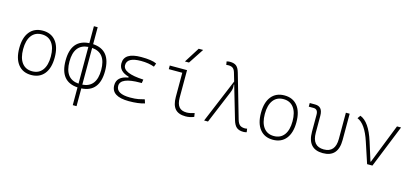

<svg xmlns="http://www.w3.org/2000/svg" viewBox="-77 -1409 4841 2248"><g transform="rotate(15 2344.0 -285.0)"><path d="M293 9.8Q191.4 9.8 134.8 -60.5Q78.1 -130.9 78.1 -258.8Q78.1 -387.2 134.8 -457.3Q191.4 -527.3 293 -527.3Q395 -527.3 451.4 -457.3Q507.8 -387.2 507.8 -258.8Q507.8 -130.9 451.4 -60.5Q395 9.8 293 9.8ZM293 -35.2Q373 -35.2 417 -93.5Q460.9 -151.9 460.9 -258.8Q460.9 -365.7 417 -424.1Q373 -482.4 293 -482.4Q212.9 -482.4 168.9 -424.1Q125 -365.7 125 -258.8Q125 -151.9 168.9 -93.5Q212.9 -35.2 293 -35.2Z M856 224.6V9.3Q639.6 -3.4 639.6 -258.8Q639.6 -514.2 856 -526.9V-732.4H901.9V-526.9Q1118.2 -514.2 1118.2 -258.8Q1118.2 -3.4 901.9 9.3V224.6ZM901.9 -481.4V-36.1Q1071.3 -48.8 1071.3 -258.8Q1071.3 -468.8 901.9 -481.4ZM856 -36.1V-481.4Q686.5 -468.8 686.5 -258.8Q686.5 -48.8 856 -36.1Z M1477.5 9.8Q1264.6 9.8 1264.6 -127Q1264.6 -233.9 1402.3 -255.9V-266.1Q1279.3 -299.8 1279.3 -396.5Q1279.3 -527.3 1485.4 -527.3Q1615.7 -527.3 1672.9 -499L1657.2 -456.5Q1588.4 -482.4 1496.1 -482.4Q1326.2 -482.4 1326.2 -386.7Q1326.2 -290 1576.7 -278.3L1569.8 -234.4H1551.8Q1311.5 -234.4 1311.5 -131.8Q1311.5 -35.2 1481.4 -35.2Q1542 -35.2 1582 -43Q1622.1 -50.8 1653.3 -59.6L1668 -13.7Q1591.8 9.8 1477.5 9.8Z M2165 9.8Q2078.1 9.8 2037.4 -36.6Q1996.6 -83 1996.6 -180.7V-473.6H1833V-517.6H2042.5V-185.5Q2042.5 -109.4 2072.3 -73.2Q2102.1 -37.1 2165 -37.1Q2202.6 -37.1 2258.8 -55.7L2265.6 -10.7Q2217.3 9.8 2165 9.8ZM1992.2 -609.4 2109.4 -794.9H2163.6L2041.5 -609.4Z M2865.2 9.8Q2812 9.8 2782.7 -14.6Q2753.4 -39.1 2736.3 -98.1L2619.6 -497.1L2614.7 -495.6Q2618.7 -464.8 2615 -443.6Q2611.3 -422.4 2600.1 -396L2435.1 0H2388.2L2609.9 -531.7L2579.6 -634.8Q2569.3 -669.4 2550 -683.8Q2530.8 -698.2 2493.7 -698.2Q2481.9 -698.2 2470.2 -695.8L2463.4 -736.3Q2483.4 -742.2 2503.4 -742.2Q2554.2 -742.2 2581.3 -720.2Q2608.4 -698.2 2623.5 -644.5L2776.9 -112.3Q2789.6 -69.3 2811.3 -51.8Q2833 -34.2 2875 -34.2Q2884.3 -34.2 2899.4 -37.6L2905.3 3.9Q2885.3 9.8 2865.2 9.8Z M3222.7 9.8Q3121.1 9.8 3064.5 -60.5Q3007.8 -130.9 3007.8 -258.8Q3007.8 -387.2 3064.5 -457.3Q3121.1 -527.3 3222.7 -527.3Q3324.7 -527.3 3381.1 -457.3Q3437.5 -387.2 3437.5 -258.8Q3437.5 -130.9 3381.1 -60.5Q3324.7 9.8 3222.7 9.8ZM3222.7 -35.2Q3302.7 -35.2 3346.7 -93.5Q3390.6 -151.9 3390.6 -258.8Q3390.6 -365.7 3346.7 -424.1Q3302.7 -482.4 3222.7 -482.4Q3142.6 -482.4 3098.6 -424.1Q3054.7 -365.7 3054.7 -258.8Q3054.7 -151.9 3098.6 -93.5Q3142.6 -35.2 3222.7 -35.2Z M3828.1 9.8Q3642.1 9.8 3642.1 -200.2V-405.3Q3642.1 -473.6 3587.4 -473.6H3529.8V-517.6H3595.2Q3688 -517.6 3688 -405.3V-200.2Q3688 -35.2 3828.1 -35.2Q3967.8 -35.2 3967.8 -200.2V-517.6H4013.7V-200.2Q4013.7 9.8 3828.1 9.8Z M4363.8 0 4280.8 -251.5Q4215.3 -452.1 4115.7 -490.7L4141.1 -527.3Q4252.9 -485.8 4322.3 -266.1L4394 -39.1H4398.9L4587.4 -517.6H4636.7L4428.2 0Z"/></g></svg>

Font: Cascadia Mono ExtraLight
Style: Regular
Weight: 200
Monospace: yes
Designer: Aaron Bell
Foundry: Saja Typeworks
Version: Version 2404.023; ttfautohint (v1.8.4)